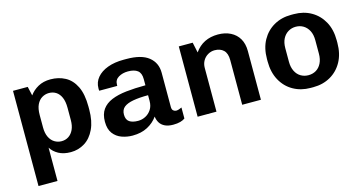

<svg xmlns="http://www.w3.org/2000/svg" viewBox="-74 -844 2548 1348"><g transform="rotate(-15 1199.5 -170.0)"><path d="M67 181V-511H174L189 -445Q212 -478 250.5 -499.5Q289 -521 341 -521Q400 -521 447.5 -495.5Q495 -470 522.5 -414Q550 -358 550 -267V-246Q550 -162 523 -104.5Q496 -47 450 -18.5Q404 10 349 10Q296 10 260 -10Q224 -30 205 -61V181ZM306 -81Q335 -81 357.5 -96Q380 -111 393 -139Q406 -167 406 -208V-297Q406 -343 393 -372.5Q380 -402 357.5 -416.5Q335 -431 306 -431Q279 -431 255.5 -417Q232 -403 218 -374Q204 -345 204 -298V-208Q204 -167 217.5 -138.5Q231 -110 254.5 -95.5Q278 -81 306 -81Z M798 10Q757 10 719.5 -3.5Q682 -17 658 -48.5Q634 -80 634 -134Q634 -189 658.5 -223Q683 -257 727.5 -275.5Q772 -294 834.5 -301Q897 -308 975 -308V-353Q975 -397 951 -415.5Q927 -434 881 -434Q842 -434 812.5 -416.5Q783 -399 783 -363V-355H652Q651 -358 651 -363.5Q651 -369 651 -373Q651 -417 679 -450.5Q707 -484 757 -502.5Q807 -521 873 -521H894Q1002 -521 1055 -478.5Q1108 -436 1108 -364V-115Q1108 -96 1117.5 -88Q1127 -80 1138 -80Q1147 -80 1158 -83.5Q1169 -87 1179 -92V-12Q1166 -2 1144.5 4Q1123 10 1093 10Q1057 10 1033 -1.5Q1009 -13 996.5 -33Q984 -53 981 -79Q953 -39 907 -14.5Q861 10 798 10ZM862 -80Q890 -80 915.5 -93Q941 -106 958 -131.5Q975 -157 975 -195V-236Q911 -236 866.5 -228Q822 -220 799 -201.5Q776 -183 776 -148Q776 -111 798.5 -95.5Q821 -80 862 -80Z M1272 0V-511H1373L1389 -436Q1419 -479 1461.5 -500Q1504 -521 1558 -521Q1610 -521 1649.5 -501Q1689 -481 1710.5 -444Q1732 -407 1732 -354V0H1596V-325Q1596 -374 1572 -397Q1548 -420 1507 -420Q1481 -420 1458 -406.5Q1435 -393 1422 -370Q1409 -347 1409 -318V0Z M2091 10Q2021 10 1965.5 -21.5Q1910 -53 1878.5 -111Q1847 -169 1847 -247V-265Q1847 -344 1878.5 -401Q1910 -458 1965 -489.5Q2020 -521 2090 -521H2110Q2181 -521 2236 -489.5Q2291 -458 2322.5 -401Q2354 -344 2354 -265V-247Q2354 -168 2322.5 -110.5Q2291 -53 2236 -21.5Q2181 10 2111 10ZM2100 -80Q2131 -80 2155.5 -94.5Q2180 -109 2194.5 -138Q2209 -167 2209 -207V-305Q2209 -346 2194.5 -374Q2180 -402 2155.5 -417Q2131 -432 2100 -432Q2070 -432 2045 -417Q2020 -402 2005.5 -374Q1991 -346 1991 -305V-207Q1991 -167 2005.5 -138Q2020 -109 2045 -94.5Q2070 -80 2100 -80Z"/></g></svg>

Font: Chivo SemiBold
Style: Regular
Weight: 600
Designer: Hector Gatti
Foundry: Omnibus-Type
Version: Version 2.002